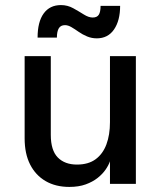

<svg xmlns="http://www.w3.org/2000/svg" viewBox="-20 -724 643 756"><path d="M515 -503V0H413V-89Q408 -74 396 -56.5Q384 -39 364.5 -23.5Q345 -8 317.5 2Q290 12 253 12Q199 12 159.5 -11Q120 -34 98.5 -76.5Q77 -119 77 -179V-503H180V-193Q180 -132 207.5 -104Q235 -76 283 -76Q328 -76 356.5 -97Q385 -118 399 -155.5Q413 -193 413 -243V-503ZM236 -625Q219 -625 211.5 -612.5Q204 -600 204 -576H128Q128 -638 152 -671Q176 -704 220 -704Q246 -704 268.5 -691.5Q291 -679 310 -667Q329 -655 345 -655Q362 -655 369 -666Q376 -677 376 -701H453Q453 -643 429 -608Q405 -573 361 -573Q341 -573 323 -580.5Q305 -588 290 -598.5Q275 -609 261.5 -617Q248 -625 236 -625Z"/></svg>

Font: Inclusive Sans Medium
Style: Regular
Weight: 500
Designer: Olivia King
Foundry: Olivia King
Version: Version 2.004